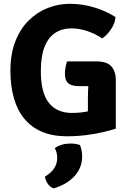

<svg xmlns="http://www.w3.org/2000/svg" viewBox="-20 -718 694 1032"><path d="M601 -626.5Q598.5 -592.5 576.2 -560Q554 -527.5 529.5 -511.5Q493 -536 449.8 -550.8Q406.5 -565.5 364.5 -565.5Q314 -565.5 277 -541.5Q240 -517.5 219.8 -467Q199.5 -416.5 199.5 -336Q199.5 -219 242.8 -165Q286 -111 366.5 -111Q415.5 -111 454.5 -120Q493.5 -129 519 -136L602.5 -26.5Q573.5 -17 532.8 -7.5Q492 2 443 8.2Q394 14.5 339 14.5Q262 14.5 205 -10Q148 -34.5 110.5 -80.2Q73 -126 54.5 -191Q36 -256 36 -337Q36 -428 62.5 -495.8Q89 -563.5 134.5 -608.2Q180 -653 237 -675.2Q294 -697.5 355 -697.5Q423.5 -697.5 486.8 -678Q550 -658.5 601 -626.5ZM452.5 -185.5Q452.5 -221 455 -260.8Q457.5 -300.5 467 -334L602.5 -289V-26.5L452.5 -24.5ZM497 -388Q556.5 -388 579.5 -360.2Q602.5 -332.5 602.5 -289V-255H405.5Q380 -255 363 -261.2Q346 -267.5 337.5 -282.2Q329 -297 329 -322Q329 -338 332.2 -356Q335.5 -374 340.5 -388ZM409.5 61.5Q415 72.5 418.2 89.8Q421.5 107 421.5 123Q421.5 183.5 380.5 228.5Q339.5 273.5 268.5 294.5Q250 288 237.5 270.8Q225 253.5 221.5 231Q287.5 193 287.5 131Q287.5 118 284.5 104.2Q281.5 90.5 274.5 78Q309.5 53.5 360 53.5Q373 53.5 385.8 55.5Q398.5 57.5 409.5 61.5Z"/></svg>

Font: Signika Light
Style: Bold
Weight: 700
Version: Version 2.003;gftools[0.9.32]